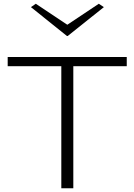

<svg xmlns="http://www.w3.org/2000/svg" viewBox="-20 -1004 717 1024"><path d="M307 0V-651H21V-700H656V-651H371V0ZM171 -984 339 -872 507 -984 534 -966 341 -812H337L145 -966Z"/></svg>

Font: Panamera
Style: Regular
Weight: 400
Designer: Bastien Sozeau
Foundry: NBR — Bastien Sozeau
Version: Version 3.002; ttfautohint (v1.8.4.7-5d5b);gftools[0.9.33]